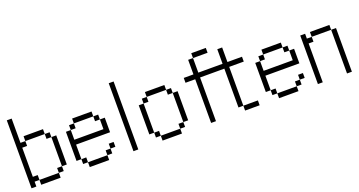

<svg xmlns="http://www.w3.org/2000/svg" viewBox="-48 -1706 4630 2478"><g transform="rotate(-20 2266.5 -466.5)"><path d="M600 -133.3H533.3V-533.3H600ZM133.3 -133.3H200V-66.7H133.3V0H66.7V-933.3H133.3V-600H200V-533.3H133.3ZM533.3 -133.3V-66.7H466.7V-133.3ZM533.3 -600V-533.3H466.7V-600ZM200 -66.7H466.7V0H200ZM200 -600V-666.7H466.7V-600Z M1266.7 -133.3H1200V-200H1266.7ZM1266.7 -333.3H800V-133.3H733.3V-533.3H800V-400H1200V-533.3H1266.7ZM800 -133.3H866.7V-66.7H800ZM800 -533.3V-600H866.7V-533.3ZM1200 -133.3V-66.7H1133.3V-133.3ZM1200 -600V-533.3H1133.3V-600ZM866.7 -66.7H1133.3V0H866.7ZM866.7 -600V-666.7H1133.3V-600Z M1466.7 0V-933.3H1533.3V0Z M2200 -133.3V-66.7H2133.3V-133.3ZM2200 -600V-533.3H2133.3V-600ZM2200 -533.3H2266.7V-133.3H2200ZM1733.3 -133.3V-533.3H1800V-133.3ZM1800 -133.3H1866.7V-66.7H1800ZM1800 -533.3V-600H1866.7V-533.3ZM1866.7 -66.7H2133.3V0H1866.7ZM1866.7 -600V-666.7H2133.3V-600Z M2400 -600V-666.7H2533.3V-866.7H2600V-666.7H2800V-600H2600V0H2533.3V-600ZM2600 -866.7V-933.3H2800V-866.7Z M2800 -600V-666.7H2933.3V-866.7H3000V-666.7H3200V-600H3000V-66.7H2933.3V-600ZM3000 -66.7H3200V0H3000Z M3866.7 -133.3H3800V-200H3866.7ZM3866.7 -333.3H3400V-133.3H3333.3V-533.3H3400V-400H3800V-533.3H3866.7ZM3400 -133.3H3466.7V-66.7H3400ZM3400 -533.3V-600H3466.7V-533.3ZM3800 -133.3V-66.7H3733.3V-133.3ZM3800 -600V-533.3H3733.3V-600ZM3466.7 -66.7H3733.3V0H3466.7ZM3466.7 -600V-666.7H3733.3V-600Z M4466.7 0H4400V-600H4466.7ZM4000 0V-666.7H4066.7V-600H4133.3V-533.3H4066.7V0ZM4133.3 -600V-666.7H4400V-600Z"/></g></svg>

Font: Galmuri14 Regular
Style: Regular
Weight: 400
Designer: Lee Minseo (quiple)
Version: Version 2.399;hotconv 1.1.1;makeotfexe 2.6.0 DEVELOPMENT